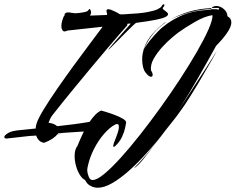

<svg xmlns="http://www.w3.org/2000/svg" viewBox="-103 -659 1102 898"><path d="M354 219Q337 219 320.5 210.5Q304 202 295 183Q283 178 271.5 160.5Q260 143 253 118.5Q246 94 246 71Q246 40 259 24Q264 11 272 -7Q280 -25 289 -44L169 -36Q167 -34 167 -33Q172 -33 179.5 -33Q187 -33 196 -34L165 -31Q148 -8 103 9Q87 6 78.5 -3.5Q70 -13 66 -25Q62 -25 58.5 -24.5Q55 -24 52 -24Q41 -24 16.5 -21Q-8 -18 -32 -15.5Q-56 -13 -64 -12Q-66 -12 -67.5 -11.5Q-69 -11 -71 -11Q-83 -11 -83 -18Q-83 -25 -68.5 -34.5Q-54 -44 -35 -47Q-27 -49 1.5 -51.5Q30 -54 64 -58Q64 -65 65.5 -71Q67 -77 68 -81Q75 -104 101.5 -147.5Q128 -191 165.5 -245Q203 -299 243 -354Q283 -409 319 -456.5Q355 -504 377 -534L212 -516Q205 -512 199 -512Q192 -512 188 -519.5Q184 -527 184 -537Q184 -548 187.5 -560.5Q191 -573 196 -584H198Q198 -601 215 -601Q223 -601 232.5 -599Q242 -597 252 -597Q269 -598 288 -601.5Q307 -605 310 -611Q314 -617 316 -617Q319 -617 322 -607Q323 -605 323 -601Q323 -594 318 -586L397 -589Q398 -592 398 -595Q397 -598 396 -601.5Q395 -605 395 -608Q395 -616 404 -616Q406 -616 414 -614Q422 -611 434 -605.5Q446 -600 458 -592H475L490 -593Q553 -596 587 -602.5Q621 -609 635.5 -616.5Q650 -624 653 -630Q656 -636 658 -637Q662 -639 663 -639Q666 -639 666 -636Q666 -630 659 -623Q656 -619 662 -614Q668 -609 675.5 -603.5Q683 -598 683 -592Q683 -586 670.5 -579.5Q658 -573 626 -566.5Q594 -560 533 -552Q532 -552 518.5 -539.5Q505 -527 486.5 -508Q468 -489 449.5 -470.5Q431 -452 418 -439Q405 -426 403 -426Q402 -426 412.5 -438.5Q423 -451 439 -469.5Q455 -488 471.5 -506.5Q488 -525 498.5 -537Q509 -549 508 -549L493 -548Q493 -543 492 -540Q480 -527 454.5 -497.5Q429 -468 395 -428Q361 -388 324 -343.5Q287 -299 251.5 -256Q216 -213 187.5 -177.5Q159 -142 142 -120Q134 -110 129.5 -98.5Q125 -87 124 -85Q152 -81 164 -69L175 -70Q202 -73 238.5 -77.5Q275 -82 316 -89Q328 -107 342 -121.5Q356 -136 370 -142Q374 -141 392.5 -135.5Q411 -130 433.5 -121.5Q456 -113 472 -103.5Q488 -94 487 -85Q486 -79 482 -60Q478 -41 467.5 -18.5Q457 4 437 23Q432 28 429 28Q426 28 427 20Q428 12 437 -9Q440 -16 446.5 -34.5Q453 -53 453 -66Q453 -79 445 -79Q440 -79 433 -75Q409 -62 383 -32Q357 -2 337 37Q317 76 308 117Q305 127 305 140Q306 152 312 167.5Q318 183 330 183Q350 183 384 155Q418 127 461.5 79Q505 31 553 -30Q601 -91 649.5 -158.5Q698 -226 741 -292Q784 -358 818 -417Q852 -476 871.5 -520Q891 -564 891 -586L889 -588Q853 -582 809.5 -557Q766 -532 731 -507Q724 -502 702.5 -484Q681 -466 657 -440Q633 -414 616.5 -385.5Q600 -357 603 -330Q611 -318 611 -309Q611 -300 603 -300Q593 -300 577.5 -320Q562 -340 562 -383Q562 -406 570 -430L568 -427Q566 -423 567 -425.5Q568 -428 570 -432V-430Q596 -471 636 -512Q676 -553 736.5 -582Q797 -611 882 -613Q883 -614 883 -616Q852 -616 816 -609Q780 -602 746.5 -590Q713 -578 688 -564Q730 -589 780 -604Q830 -619 886 -621L883 -616Q893 -616 902 -616Q911 -616 918 -614Q922 -615 922 -618Q922 -622 915 -622Q908 -622 901 -622Q894 -622 886 -621Q891 -627 897 -629Q900 -630 902.5 -630.5Q905 -631 908 -631Q927 -631 943.5 -617Q960 -603 961 -583Q979 -573 979 -555Q979 -538 966.5 -517Q954 -496 937.5 -477Q921 -458 908 -445Q868 -372 824 -295.5Q780 -219 733 -145L834 -300Q842 -312 855 -332Q868 -352 880.5 -372Q893 -392 901.5 -405.5Q910 -419 910 -418Q903 -405 883.5 -371Q864 -337 838.5 -293.5Q813 -250 786 -207Q759 -164 736 -133Q723 -114 697 -82Q671 -50 641 -10L645 -16L639 -8L641 -10Q602 42 571 81Q540 120 523 128Q552 99 581.5 64.5Q611 30 639 -8Q607 31 570 71Q533 111 494.5 144.5Q456 178 420 198.5Q384 219 354 219ZM570 -432Q584 -471 610.5 -500.5Q637 -530 662 -549Q664 -551 667.5 -553Q671 -555 675 -556Q641 -534 616 -504Q591 -474 574 -439Q573 -438 572.5 -436Q572 -434 570 -432Z"/></svg>

Font: Smooch
Style: Regular
Weight: 400
Designer: Robert E. Leuschke
Foundry: Robert E. Leuschke
Version: Version 1.010; ttfautohint (v1.8.3)